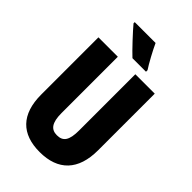

<svg xmlns="http://www.w3.org/2000/svg" viewBox="-275 -1026 1133 1133"><g transform="rotate(45 292.0 -459.5)"><path d="M319 -929H145V-919C172 -886 253 -799 286 -769H399V-782C379 -811 337 -889 319 -929ZM527 -241V-714H365V-245C365 -162 343 -132 292 -132C244 -132 219 -163 219 -244V-714H57V-237C57 -71 140 10 290 10C444 10 527 -76 527 -241Z"/></g></svg>

Font: Noto Sans Bengali ExtraCondensed ExtraBold
Style: Regular
Weight: 800
Width: 2
Designer: Joana Ranito - Universal Thirst; Jelle Bosma - Monotype Design Team
Foundry: Universal Thirst ehf.
Version: Version 3.000